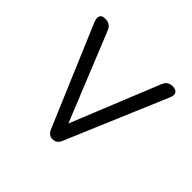

<svg xmlns="http://www.w3.org/2000/svg" viewBox="-125 -625 763 763"><g transform="rotate(45 256.0 -243.5)"><path d="M256 0Q233 0 223 -25L44 -448Q37 -466 42 -476.5Q47 -487 62 -487H67Q95 -487 105 -461L256 -89L407 -461Q417 -487 445 -487Q463 -487 469.5 -476.5Q476 -466 468 -448L289 -25Q279 0 256 0Z"/></g></svg>

Font: Zen Maru Gothic
Style: Regular
Weight: 400
Designer: Yoshimichi Ohira
Foundry: Positype
Version: Version 1.002